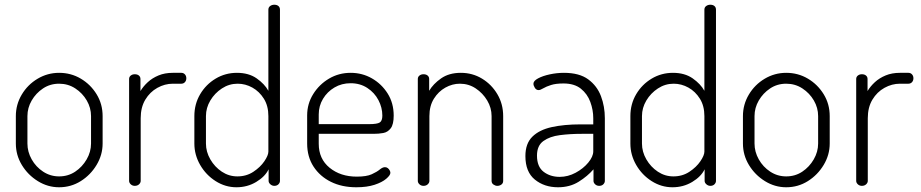

<svg xmlns="http://www.w3.org/2000/svg" viewBox="-20 -786 3894 812"><path d="M230 6Q182 6 140 -20Q98 -46 72.5 -88Q47 -130 47 -179V-295Q47 -344 72 -386Q97 -428 139 -453Q181 -478 230 -478Q280 -478 321.5 -453.5Q363 -429 388.5 -387.5Q414 -346 414 -295V-179Q414 -131 388.5 -88.5Q363 -46 321.5 -20Q280 6 230 6ZM230 -40Q268 -40 298 -60Q328 -80 346.5 -112Q365 -144 365 -179V-295Q365 -330 347 -361Q329 -392 298.5 -412Q268 -432 230 -432Q192 -432 162 -412Q132 -392 114 -361Q96 -330 96 -295V-179Q96 -144 114 -112Q132 -80 162.5 -60Q193 -40 230 -40Z M550 0Q540 0 533 -6.5Q526 -13 526 -21V-452Q526 -461 533 -466.5Q540 -472 550 -472Q561 -472 567.5 -466.5Q574 -461 574 -452V-401Q586 -421 605 -438.5Q624 -456 650.5 -467Q677 -478 711 -478H747Q756 -478 762 -471.5Q768 -465 768 -455Q768 -445 762 -438.5Q756 -432 747 -432H711Q677 -432 645.5 -414.5Q614 -397 594.5 -364.5Q575 -332 575 -286V-21Q575 -13 568 -6.5Q561 0 550 0Z M980 6Q933 6 892 -20Q851 -46 826.5 -88.5Q802 -131 802 -179V-295Q802 -346 826.5 -387.5Q851 -429 892 -453.5Q933 -478 982 -478Q1032 -478 1065.5 -454.5Q1099 -431 1115 -402V-745Q1115 -755 1122.5 -760.5Q1130 -766 1140 -766Q1151 -766 1157.5 -760.5Q1164 -755 1164 -745V-21Q1164 -13 1157.5 -6.5Q1151 0 1140 0Q1131 0 1123.5 -6.5Q1116 -13 1116 -21V-70Q1101 -39 1063.5 -16.5Q1026 6 980 6ZM984 -40Q1022 -40 1051.5 -59.5Q1081 -79 1098 -104Q1115 -129 1115 -145V-295Q1115 -338 1096 -368.5Q1077 -399 1047.5 -415.5Q1018 -432 985 -432Q949 -432 918.5 -412Q888 -392 869.5 -361Q851 -330 851 -295V-179Q851 -144 869.5 -112Q888 -80 918 -60Q948 -40 984 -40Z M1487 6Q1426 6 1379.5 -17Q1333 -40 1306 -81.5Q1279 -123 1279 -179V-298Q1279 -347 1304.5 -388Q1330 -429 1371.5 -453.5Q1413 -478 1463 -478Q1512 -478 1553 -454.5Q1594 -431 1619.5 -390.5Q1645 -350 1645 -297Q1645 -260 1632.5 -243.5Q1620 -227 1601 -223.5Q1582 -220 1560 -220H1328V-178Q1328 -114 1374 -76.5Q1420 -39 1489 -39Q1530 -39 1552 -49Q1574 -59 1586 -69Q1598 -79 1608 -79Q1615 -79 1620 -75Q1625 -71 1628 -65.5Q1631 -60 1631 -55Q1631 -45 1613.5 -30Q1596 -15 1564 -4.5Q1532 6 1487 6ZM1328 -261H1541Q1575 -261 1586 -268Q1597 -275 1597 -297Q1597 -331 1580.5 -362.5Q1564 -394 1533.5 -414Q1503 -434 1463 -434Q1425 -434 1394.5 -416Q1364 -398 1346 -368Q1328 -338 1328 -302Z M1771 0Q1761 0 1754 -6.5Q1747 -13 1747 -21V-452Q1747 -461 1754 -466.5Q1761 -472 1771 -472Q1782 -472 1788.5 -466.5Q1795 -461 1795 -452V-402Q1812 -431 1845.5 -454.5Q1879 -478 1929 -478Q1978 -478 2018.5 -453.5Q2059 -429 2083.5 -387.5Q2108 -346 2108 -295V-21Q2108 -11 2100.5 -5.5Q2093 0 2083 0Q2075 0 2067 -5.5Q2059 -11 2059 -21V-295Q2059 -330 2040.5 -361Q2022 -392 1992 -412Q1962 -432 1925 -432Q1893 -432 1863.5 -415.5Q1834 -399 1815 -368.5Q1796 -338 1796 -295V-21Q1796 -13 1789 -6.5Q1782 0 1771 0Z M2340 6Q2282 6 2242 -26.5Q2202 -59 2202 -126Q2202 -179 2231.5 -208Q2261 -237 2313.5 -248.5Q2366 -260 2435 -260H2489V-286Q2489 -321 2476.5 -355Q2464 -389 2436.5 -411Q2409 -433 2363 -433Q2331 -433 2310.5 -426.5Q2290 -420 2277.5 -412.5Q2265 -405 2258 -405Q2248 -405 2242 -414.5Q2236 -424 2236 -432Q2236 -444 2255.5 -454.5Q2275 -465 2305 -471.5Q2335 -478 2365 -478Q2430 -478 2467.5 -450.5Q2505 -423 2521.5 -379.5Q2538 -336 2538 -286V-21Q2538 -13 2531.5 -6.5Q2525 0 2514 0Q2504 0 2497 -6.5Q2490 -13 2490 -21V-70Q2465 -41 2427.5 -17.5Q2390 6 2340 6ZM2347 -38Q2382 -38 2414.5 -55.5Q2447 -73 2468 -98.5Q2489 -124 2489 -146V-220H2440Q2391 -220 2348 -214.5Q2305 -209 2278 -189.5Q2251 -170 2251 -128Q2251 -81 2279 -59.5Q2307 -38 2347 -38Z M2824 6Q2777 6 2736 -20Q2695 -46 2670.5 -88.5Q2646 -131 2646 -179V-295Q2646 -346 2670.5 -387.5Q2695 -429 2736 -453.5Q2777 -478 2826 -478Q2876 -478 2909.5 -454.5Q2943 -431 2959 -402V-745Q2959 -755 2966.5 -760.5Q2974 -766 2984 -766Q2995 -766 3001.5 -760.5Q3008 -755 3008 -745V-21Q3008 -13 3001.5 -6.5Q2995 0 2984 0Q2975 0 2967.5 -6.5Q2960 -13 2960 -21V-70Q2945 -39 2907.5 -16.5Q2870 6 2824 6ZM2828 -40Q2866 -40 2895.5 -59.5Q2925 -79 2942 -104Q2959 -129 2959 -145V-295Q2959 -338 2940 -368.5Q2921 -399 2891.5 -415.5Q2862 -432 2829 -432Q2793 -432 2762.5 -412Q2732 -392 2713.5 -361Q2695 -330 2695 -295V-179Q2695 -144 2713.5 -112Q2732 -80 2762 -60Q2792 -40 2828 -40Z M3305 6Q3257 6 3215 -20Q3173 -46 3147.5 -88Q3122 -130 3122 -179V-295Q3122 -344 3147 -386Q3172 -428 3214 -453Q3256 -478 3305 -478Q3355 -478 3396.5 -453.5Q3438 -429 3463.5 -387.5Q3489 -346 3489 -295V-179Q3489 -131 3463.5 -88.5Q3438 -46 3396.5 -20Q3355 6 3305 6ZM3305 -40Q3343 -40 3373 -60Q3403 -80 3421.5 -112Q3440 -144 3440 -179V-295Q3440 -330 3422 -361Q3404 -392 3373.5 -412Q3343 -432 3305 -432Q3267 -432 3237 -412Q3207 -392 3189 -361Q3171 -330 3171 -295V-179Q3171 -144 3189 -112Q3207 -80 3237.5 -60Q3268 -40 3305 -40Z M3625 0Q3615 0 3608 -6.5Q3601 -13 3601 -21V-452Q3601 -461 3608 -466.5Q3615 -472 3625 -472Q3636 -472 3642.5 -466.5Q3649 -461 3649 -452V-401Q3661 -421 3680 -438.5Q3699 -456 3725.5 -467Q3752 -478 3786 -478H3822Q3831 -478 3837 -471.5Q3843 -465 3843 -455Q3843 -445 3837 -438.5Q3831 -432 3822 -432H3786Q3752 -432 3720.5 -414.5Q3689 -397 3669.5 -364.5Q3650 -332 3650 -286V-21Q3650 -13 3643 -6.5Q3636 0 3625 0Z"/></svg>

Font: Dosis Light
Style: Regular
Weight: 300
Designer: EdgarTolentino, PabloImpallari, IginoMarini
Foundry: EdgarTolentino, PabloImpallari, IginoMarini
Version: Version 3.001; ttfautohint (v1.8.2)